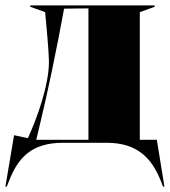

<svg xmlns="http://www.w3.org/2000/svg" viewBox="-40 -528 628 710"><path d="M-20 162H-15L-5 137C27 58 74 0 193 0H355C468 0 521 58 553 137L563 162H568L540 -11H477V-483L532 -503V-508H72V-503L127 -483C131 -442 141 -332 141 -300C141 -212 96 -88 63 -17L12 -28ZM94 -11C112 -86 141 -204 176 -385L197 -496L287 -497V-11Z"/></svg>

Font: Nyght Serif Dark
Style: Regular
Weight: 800
Designer: Maksym Kobuzan
Version: Version 0.410;Glyphs 3.1.2 (3151)